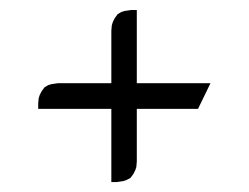

<svg xmlns="http://www.w3.org/2000/svg" viewBox="-20 -432 496 383"><path d="M56.2 -214.8V-225.1L57.1 -235.8L59.1 -242.2L63 -250L68.8 -257.8L76.2 -262.2L83 -264.2L96.2 -266.1H202.1V-371.1L203.1 -381.8L205.1 -388.2L209 -396L214.8 -403.8L222.2 -408.2L229 -410.2L242.2 -412.1H252.9V-266.1H399.9L375 -214.8H252.9V-109.9L252 -99.1L250 -92.8L246.1 -85L240.2 -77.1L232.9 -73.2L226.1 -70.8L212.9 -68.8H202.1V-214.8Z"/></svg>

Font: Petahja
Style: Regular
Weight: 400
Designer: T. Christopher White
Version: Version 1.1